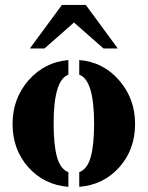

<svg xmlns="http://www.w3.org/2000/svg" viewBox="-20 -741 592 769"><path d="M253.9 -441.9Q194.8 -420.4 194.8 -246.1Q194.8 -160.2 208.3 -112.1Q221.7 -64 253.9 -51.3V7.3Q156.7 -0.5 93.8 -70.8Q30.3 -141.6 30.3 -244.6Q30.3 -345.7 93.8 -418.9Q158.7 -492.7 253.9 -500.5ZM356.9 -246.1Q356.9 -420.4 297.4 -441.9V-500.5Q394 -492.7 457.5 -418.9Q521 -345.7 521 -244.6Q521 -141.6 457.5 -70.8Q394.5 -0.5 297.4 7.3V-51.3Q329.6 -63.5 343.3 -111.6Q356.9 -159.7 356.9 -246.1ZM394.5 -546.9 276.4 -650.9 158.2 -546.9H99.6L228 -721.2H323.7L451.7 -546.9Z"/></svg>

Font: Stardos Stencil
Style: Bold
Weight: 700
Designer: vernon adams
Foundry: vernon adams
Version: Version 1.000